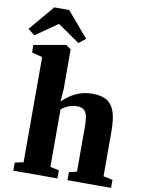

<svg xmlns="http://www.w3.org/2000/svg" viewBox="-144 -1108 896 1183"><g transform="rotate(10 304.0 -517.0)"><path d="M77 -62V-720L11 -737V-784L203.5 -818.5H211.5L241.5 -797.5L242 -553L236 -470Q253.5 -488 280.5 -507Q307.5 -526 343.2 -538.8Q379 -551.5 422 -551.5Q481 -551.5 514.8 -529.8Q548.5 -508 562.8 -462Q577 -416 577 -342.5V-62.5L635 -50.5V0H362.5V-50.5L411 -62.5V-342.5Q411 -383 405.5 -408.8Q400 -434.5 385 -446.8Q370 -459 342 -459Q322.5 -459 304.2 -453.8Q286 -448.5 270.8 -440Q255.5 -431.5 244.5 -422.5V-62.5L299.5 -50.5V0H23.5V-50.5ZM6.5 -844 -36 -876.5 97.5 -1034.5H191L324.5 -877.5L281.5 -844L144 -939.5Z"/></g></svg>

Font: Merriweather 60pt Black
Style: Regular
Weight: 900
Version: Version 2.100